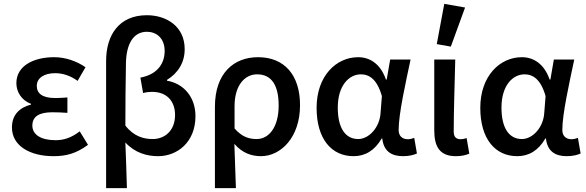

<svg xmlns="http://www.w3.org/2000/svg" viewBox="-20 -799 3045 997"><path d="M42 -137C42 -42 135 12 258 12C324 12 376 -2 437 -47L394 -117C350 -83 310 -71 269 -71C192 -71 148 -100 148 -147C148 -193 182 -216 251 -216C276 -216 302 -215 330 -213V-293C306 -291 286 -290 266 -290C200 -290 171 -314 171 -353C171 -395 211 -419 266 -419C308 -419 347 -405 383 -379L424 -450C377 -482 320 -502 261 -502C157 -502 65 -459 65 -367C65 -323 91 -278 141 -260V-256C84 -241 42 -205 42 -137Z M531 -482V178H639C637 98 634 21 631 -59C681 -5 743 12 801 12C899 12 995 -59 995 -196C995 -294 935 -365 847 -380V-384C905 -420 939 -474 939 -544C939 -663 843 -720 743 -720C598 -720 531 -617 531 -482ZM889 -202C889 -121 836 -77 773 -77C727 -77 675 -90 631 -147C631 -256 632 -362 634 -471C636 -575 675 -634 743 -634C792 -634 835 -601 835 -534C835 -473 801 -413 709 -396L723 -316C738 -320 754 -322 769 -322C850 -322 889 -270 889 -202Z M1096 -244V178H1205L1197 -52C1238 -4 1287 12 1335 12C1438 12 1538 -85 1538 -253C1538 -408 1458 -502 1320 -502C1195 -502 1096 -420 1096 -244ZM1427 -251C1427 -138 1376 -77 1313 -77C1276 -77 1238 -86 1198 -132V-248C1198 -356 1251 -413 1315 -413C1393 -413 1427 -352 1427 -251Z M1624 -239C1624 -78 1701 12 1816 12C1877 12 1926 -18 1962 -80H1965C1972 -15 2011 12 2073 12C2106 12 2130 5 2145 -2L2131 -83C2121 -79 2108 -76 2098 -76C2071 -76 2050 -91 2050 -124C2050 -208 2086 -367 2112 -490H2006L1988 -386H1984C1955 -470 1898 -502 1840 -502C1726 -502 1624 -405 1624 -239ZM1956 -211C1951 -137 1896 -77 1840 -77C1774 -77 1734 -133 1734 -240C1734 -356 1793 -413 1854 -413C1897 -413 1938 -388 1963 -300Z M2287 -779 2248 -570 2321 -557 2395 -760ZM2235 -122C2235 -38 2263 12 2347 12C2380 12 2399 6 2417 -1L2403 -82C2392 -78 2381 -76 2373 -76C2349 -76 2336 -87 2336 -116C2336 -220 2341 -364 2344 -490H2235Z M2474 -239C2474 -78 2551 12 2666 12C2727 12 2776 -18 2812 -80H2815C2822 -15 2861 12 2923 12C2956 12 2980 5 2995 -2L2981 -83C2971 -79 2958 -76 2948 -76C2921 -76 2900 -91 2900 -124C2900 -208 2936 -367 2962 -490H2856L2838 -386H2834C2805 -470 2748 -502 2690 -502C2576 -502 2474 -405 2474 -239ZM2806 -211C2801 -137 2746 -77 2690 -77C2624 -77 2584 -133 2584 -240C2584 -356 2643 -413 2704 -413C2747 -413 2788 -388 2813 -300Z"/></svg>

Font: Cambridge Sans Medium
Style: Regular
Weight: 500
Version: Version 2.020;PS 002.020;hotconv 1.0.88;makeotf.lib2.5.64775